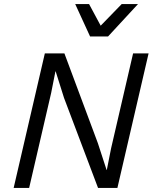

<svg xmlns="http://www.w3.org/2000/svg" viewBox="-20 -922 759 942"><path d="M47 0 200 -660H296L460 -220L503 -88H504L525 -194L633 -660H709L556 0H461L294 -442L253 -572H252L231 -466L123 0ZM422 -743 349 -902H417L474 -796L577 -902H657L510 -743Z"/></svg>

Font: Work Sans
Style: Italic
Weight: 400
Italic angle: -13°
Designer: Wei Huang
Foundry: Wei Huang
Version: Version 2.012